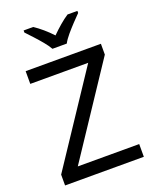

<svg xmlns="http://www.w3.org/2000/svg" viewBox="-170 -1132 912 1134"><g transform="rotate(-20 286.0 -565.0)"><path d="M533 -93H38V-161L414 -727H50V-807H523V-739L147 -173H533ZM244 -877Q231 -900 209 -926.5Q187 -953 163 -979Q139 -1005 121 -1024V-1037H181Q207 -1020 235 -996Q263 -972 288 -945Q315 -972 343 -996Q371 -1020 397 -1037H459V-1024Q440 -1005 415.5 -979Q391 -953 368.5 -926.5Q346 -900 334 -877Z"/></g></svg>

Font: Noto Sans Kannada UI
Style: Regular
Weight: 400
Designer: Jelle Bosma - Monotype Design Team
Foundry: Monotype Imaging Inc.
Version: Version 2.005; ttfautohint (v1.8.4.7-5d5b)